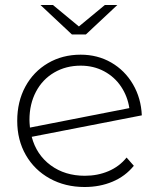

<svg xmlns="http://www.w3.org/2000/svg" viewBox="-20 -745 637 769"><path d="M487 -114 516 -81Q482 -39 431 -17.5Q380 4 319 4Q241 4 179.5 -30Q118 -64 83.5 -124Q49 -184 49 -261Q49 -338 81.5 -398Q114 -458 172 -492Q230 -526 303 -526Q371 -526 425.5 -494.5Q480 -463 512.5 -407.5Q545 -352 548 -283L107 -197Q126 -125 183 -83Q240 -41 320 -41Q371 -41 414.5 -59.5Q458 -78 487 -114ZM98 -265Q98 -254 100 -234L498 -312Q491 -359 465 -398Q439 -437 397 -459.5Q355 -482 303 -482Q244 -482 197 -454.5Q150 -427 124 -377.5Q98 -328 98 -265ZM450 -725 324 -607H268L142 -725H192L296 -639L400 -725Z"/></svg>

Font: Montserrat Alternates Light
Style: Regular
Weight: 300
Designer: Julieta Ulanovsky
Foundry: Julieta Ulanovsky
Version: Version 7.200